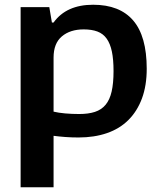

<svg xmlns="http://www.w3.org/2000/svg" viewBox="-20 -570 680 810"><path d="M67 -540H188L199 -475H206Q260 -550 373 -550Q485 -550 542 -483.5Q599 -417 599 -280Q599 -209 579 -155Q559 -101 522 -64Q485 -27 431.5 -8.5Q378 10 311 10Q282 10 255.5 8Q229 6 206 3V220H67ZM314 -89Q353 -89 380.5 -98Q408 -107 425.5 -128Q443 -149 451 -184Q459 -219 459 -270Q459 -319 452 -352.5Q445 -386 430 -407Q415 -428 391 -437Q367 -446 333 -446Q276 -446 241 -416.5Q206 -387 206 -327V-99Q227 -94 255 -91.5Q283 -89 314 -89Z"/></svg>

Font: Encode Sans Normal
Style: SemiBold
Weight: 600
Designer: Pablo Impallari, Andres Torresi
Foundry: Pablo Impallari, Andres Torresi
Version: Version 1.000; ttfautohint (v1.00) -l 8 -r 50 -G 200 -x 14 -